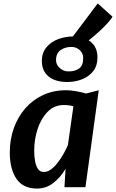

<svg xmlns="http://www.w3.org/2000/svg" viewBox="-20 -1089 674 1117"><path d="M195 8Q114 8 75.5 -49Q37 -106 37 -202Q37 -277 60.2 -342.8Q83.5 -408.5 126.8 -458.2Q170 -508 230.2 -536Q290.5 -564 364.5 -564Q391.5 -564 423.5 -558.2Q455.5 -552.5 481 -545L554.5 -564L477 0H355L361.5 -107.5Q334 -59 291.5 -25.5Q249 8 195 8ZM235 -88.5Q256.5 -88.5 276.8 -103.5Q297 -118.5 315.2 -142Q333.5 -165.5 348.8 -192.5Q364 -219.5 375 -244L407 -470.5Q382.5 -478 351.5 -478Q295 -478 256.5 -438Q217.5 -397.5 198.2 -336.8Q179 -276 179 -213Q179 -178.5 184.2 -150.2Q189.5 -122 201.5 -105.2Q213.5 -88.5 235 -88.5ZM371.5 -612Q302 -612 262.8 -644Q223.5 -676 223.5 -734Q223.5 -782.5 251 -815Q278.5 -847 320.2 -862Q362 -877 405 -877Q470.5 -877 508.8 -845Q547 -813 547 -754.5Q547 -707.5 523 -676Q498 -643.5 457.5 -627.8Q417 -612 371.5 -612ZM378 -673.5Q417 -673.5 440.5 -690.8Q464 -708 464 -751Q464 -779 444 -797.5Q424 -816 395 -816Q359 -816 332.5 -797.5Q306 -779 306 -739Q306 -712 328 -692.8Q350 -673.5 378 -673.5ZM439.5 -819.5 392 -861 548.5 -1069 634.5 -992Q628 -980 610.8 -960.2Q593.5 -940.5 570.2 -918.2Q547 -896 522.5 -875.5Q498 -855 476 -839.8Q454 -824.5 439.5 -819.5Z"/></svg>

Font: Merriweather Sans SemiBold
Style: Italic
Weight: 600
Italic angle: -7.5°
Designer: Eben Sorkin
Foundry: Eben Sorkin
Version: Version 2.001